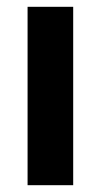

<svg xmlns="http://www.w3.org/2000/svg" viewBox="-20 -544 295 564"><path d="M195 0H61V-524H195Z"/></svg>

Font: Raleway
Style: Bold
Weight: 700
Designer: Matt McInerney, Pablo Impallari, Rodrigo Fuenzalida
Foundry: Matt McInerney, Pablo Impallari, Rodrigo Fuenzalida
Version: Version 3.000